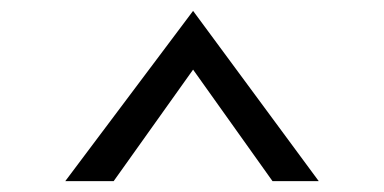

<svg xmlns="http://www.w3.org/2000/svg" viewBox="-20 -765 706 353"><path d="M335 -745 566 -432H481L335 -637L189 -432H100Z"/></svg>

Font: Actor
Style: Regular
Weight: 400
Designer: Thomas Junold
Foundry: Thomas Junold
Version: Version 1.001